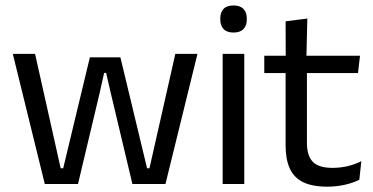

<svg xmlns="http://www.w3.org/2000/svg" viewBox="-20 -690 1400 720"><path d="M148 0 28 -488H111.5L207.5 -59H217L317 -475H431.5L531.5 -59H540.5L637.5 -488H720.5L600.5 0H476.5L394 -347L378 -416.5H370.5L355 -347L272.5 0Z M815 0V-488H896V0ZM855.5 -568Q830.5 -568 818.2 -581.2Q806 -594.5 806 -617.5V-620Q806 -643.5 818.2 -656.5Q830.5 -669.5 855.5 -669.5Q880.5 -669.5 893 -656.5Q905.5 -643.5 905.5 -620V-617.5Q905.5 -594 893 -581Q880.5 -568 855.5 -568Z M1207.5 10Q1151 10 1116.5 -7Q1082 -24 1066.5 -58.5Q1051 -93 1051 -144.5V-452.5H1131V-154Q1131 -106 1153 -83.2Q1175 -60.5 1227 -60.5Q1256.5 -60.5 1283.8 -67Q1311 -73.5 1335 -85.5L1327.5 -16Q1304 -4 1272.5 3Q1241 10 1207.5 10ZM971 -416V-481H1330L1322.5 -416ZM1051.5 -473 1051 -610 1132.5 -620.5 1129 -473Z"/></svg>

Font: Anek Gujarati Medium
Style: Regular
Weight: 400
Version: Version 1.003